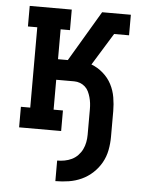

<svg xmlns="http://www.w3.org/2000/svg" viewBox="-53 -562 605 819"><g transform="rotate(5 250.0 -152.5)"><path d="M215 215V127Q231 127 247 124Q263 121 277.5 114Q292 107 303.5 95Q315 83 322 68.5Q329 54 332 38Q335 22 335 6V-104Q335 -117 333.5 -129.5Q332 -142 328.5 -154.5Q325 -167 319.5 -178.5Q314 -190 304.5 -198.5Q295 -207 283 -211.5Q271 -216 258 -216H181V-88H221V0H41V-88H81V-432H41V-520H221V-432H181V-304H223L351 -520H474V-432H410L325 -294Q352 -284 375 -264Q398 -244 411.5 -218Q425 -192 430 -162.5Q435 -133 435 -104V6Q435 35 429.5 63.5Q424 92 410 117Q396 142 374.5 162Q353 182 327 194Q301 206 272.5 210.5Q244 215 215 215Z"/></g></svg>

Font: Iosevka Curly Slab Semibold
Style: Regular
Weight: 600
Monospace: yes
Designer: Belleve Invis
Foundry: Belleve Invis
Version: Version 22.1.2; ttfautohint (v1.8.4)